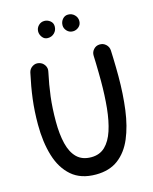

<svg xmlns="http://www.w3.org/2000/svg" viewBox="-142 -1041 943 1182"><g transform="rotate(-15 329.5 -450.0)"><path d="M157.7 -705.6Q180.2 -700.7 192.9 -681.4Q205.6 -662.1 200.2 -639.6Q183.1 -560.1 174.3 -488Q165.5 -416 165.5 -330.6Q165.5 -250 180.2 -189.7Q194.8 -129.4 228.8 -95.9Q262.7 -62.5 320.3 -62.5Q374 -62.5 408.7 -95.9Q443.4 -129.4 462.9 -189.2Q482.4 -249 490.5 -328.6Q498.5 -408.2 498.5 -501Q498.5 -524.9 498 -555.2Q497.6 -585.4 496.8 -614.3Q496.1 -643.1 495.1 -662.1Q494.1 -685.1 509.5 -702.1Q524.9 -719.2 547.9 -719.7Q570.8 -720.7 587.6 -705.3Q604.5 -689.9 606 -667Q606.9 -647.5 607.9 -618.2Q608.9 -588.9 609.4 -557.6Q609.9 -526.4 609.9 -501Q609.9 -386.7 596.7 -287.4Q583.5 -188 551.5 -112.5Q519.5 -37.1 463.1 5.4Q406.7 47.9 320.3 47.9Q224.6 47.9 166 -2.9Q107.4 -53.7 80.8 -141.6Q54.2 -229.5 54.2 -341.3Q54.2 -425.8 63.7 -502Q73.2 -578.1 91.8 -663.1Q96.7 -685.5 116.2 -698.2Q135.7 -710.9 157.7 -705.6ZM465.3 -892.1Q465.3 -868.7 448.7 -854.5Q432.1 -840.3 411.6 -840.3Q388.7 -840.3 373.5 -856.4Q358.4 -872.6 358.4 -891.6Q358.4 -915 372.6 -931.4Q386.7 -947.8 407.7 -947.8Q432.1 -947.8 448.7 -931.4Q465.3 -915 465.3 -892.1ZM310.5 -899.4Q310.5 -874 293.5 -857.2Q276.4 -840.3 251.5 -840.3Q229.5 -840.3 216.6 -857.7Q203.6 -875 203.6 -894Q203.6 -916 219 -931.9Q234.4 -947.8 256.8 -947.8Q276.9 -947.8 293.7 -934.6Q310.5 -921.4 310.5 -899.4Z"/></g></svg>

Font: Mikhak SemiBold
Style: Regular
Weight: 600
Designer: Amin Abedi
Version: Version 3.3